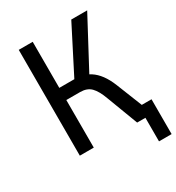

<svg xmlns="http://www.w3.org/2000/svg" viewBox="-202 -828 1017 1108"><g transform="rotate(-30 307.0 -274.0)"><path d="M530 157V0H491V-75H614V157ZM93 0V-705H186V-398H295L276 -378L443 -705H549L367 -364L327 -394Q361 -389 389 -371Q417 -353 440 -322Q463 -291 481 -246L579 0H475L397 -206Q376 -264 350 -290.5Q324 -317 278 -317H186V0Z"/></g></svg>

Font: Nunito Sans 7pt Condensed Medium
Style: Regular
Weight: 500
Width: 3
Designer: Vernon Adams
Foundry: Vernon Adams
Version: Version 3.101;gftools[0.9.27]